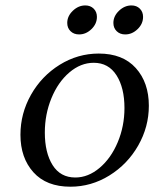

<svg xmlns="http://www.w3.org/2000/svg" viewBox="-20 -689 597 711"><path d="M345.7 -490.7Q434.6 -490.7 482.9 -437Q531.2 -383.3 531.2 -297.4Q531.2 -219.2 491.7 -149.9Q452.1 -80.6 385 -39.1Q317.9 2.4 240.7 2.4Q151.9 2.4 103.8 -51Q55.7 -104.5 55.7 -189.9Q55.7 -268.6 94.7 -337.9Q133.8 -407.2 200.9 -449Q268.1 -490.7 345.7 -490.7ZM327.1 -456.5Q278.8 -456.5 236.8 -420.7Q194.8 -384.8 170.4 -325.2Q146 -265.6 146 -198.2Q146 -123.5 174.8 -77.6Q203.6 -31.7 258.8 -31.7Q306.6 -31.7 348.9 -67.4Q391.1 -103 416 -162.4Q440.9 -221.7 440.9 -289.1Q440.9 -363.8 411.4 -410.2Q381.8 -456.5 327.1 -456.5ZM295.9 -668.9Q314.9 -668.9 326.9 -657Q338.9 -645 338.9 -626.5Q338.9 -600.6 318.6 -581.1Q298.3 -561.5 272.9 -561.5Q253.4 -561.5 241.2 -573.5Q229 -585.4 229 -604Q229 -629.4 249.8 -649.2Q270.5 -668.9 295.9 -668.9ZM466.8 -668.9Q485.8 -668.9 497.8 -657Q509.8 -645 509.8 -626.5Q509.8 -600.6 489.5 -581.1Q469.2 -561.5 443.8 -561.5Q424.3 -561.5 412.1 -573.5Q399.9 -585.4 399.9 -604Q399.9 -629.4 420.7 -649.2Q441.4 -668.9 466.8 -668.9Z"/></svg>

Font: Flanker
Style: Italic
Weight: 400
Italic angle: -12°
Designer: Flanker
Version: Version 2.027